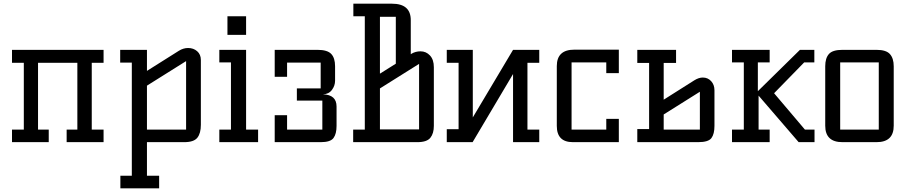

<svg xmlns="http://www.w3.org/2000/svg" viewBox="-20 -770 4911 1040"><path d="M341 0V-68H399V-430H186V-68H244V0H45V-68H109V-430H45V-500H541V-430H477V-68H541V0Z M776 -306V-68H988V-439ZM632 250V182H694V-431H631V-500H776V-386L949 -495Q973 -510 999 -510Q1028 -510 1048 -492.5Q1068 -475 1068 -445V-94Q1068 -48 1049 -24Q1030 0 978 0H776V182H842V250Z M1313 -500V-68H1378V0H1168V-68H1231V-432H1168V-500ZM1212 -581V-682H1313V-581Z M1795 -333Q1795 -306 1778 -283Q1761 -260 1729 -259Q1803 -257 1803 -193V-88Q1803 -45 1786.5 -22.5Q1770 0 1718 0H1468V-146H1535V-68H1726V-225H1588V-291H1717V-431H1535V-354H1468V-500H1700Q1753 -500 1774 -478Q1795 -456 1795 -411Z M2205 -476 2209 -479Q2231 -492 2258 -492Q2288 -492 2309 -469.5Q2330 -447 2330 -406V-88Q2330 -47 2311 -23.5Q2292 0 2241 0H1893V-68H1956V-682H1894V-750H2103Q2205 -750 2205 -661ZM2038 -371 2124 -425V-679H2038ZM2250 -69V-424L2038 -291V-69Z M2837 -430V-68H2901V0H2759V-369L2540 0H2400V-70H2464V-430H2400V-500H2541V-134L2759 -500H2901V-430Z M3332 -126V0H3083Q2996 0 2996 -88V-412Q2996 -501 3091 -501H3332V-374H3264V-432H3076V-68H3264V-126Z M3432 0V-71H3496V-429H3432V-500H3642V-429H3575V-230L3741 -335Q3765 -350 3787 -350Q3814 -350 3832 -330.5Q3850 -311 3850 -281V-88Q3850 -44 3833.5 -22Q3817 0 3762 0ZM3771 -68V-273L3575 -150V-68Z M3945 -432V-500H4149V-432H4085V-276L4313 -500H4391V-432H4336L4173 -265L4340 -68H4392V0H4306L4089 -252V-68H4149V0H3945V-68H4009V-432Z M4728 0H4543Q4450 0 4450 -89V-411Q4450 -455 4470 -477.5Q4490 -500 4543 -500H4728Q4780 -500 4800.5 -477Q4821 -454 4821 -411V-89Q4821 0 4728 0ZM4531 -432V-68H4740V-432Z"/></svg>

Font: Kelly Slab
Style: Regular
Weight: 400
Designer: Denis Masharov
Foundry: Denis Masharov
Version: Version 1.001